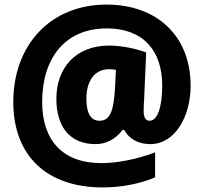

<svg xmlns="http://www.w3.org/2000/svg" viewBox="-20 -836 889 838"><path d="M812 -462C812 -679 665 -816 445 -816C199 -816 38 -638 38 -391C38 -159 181 -18 428 -18C512 -18 591 -34 657 -62V-171C582 -142 492 -124 423 -124C251 -124 164 -226 164 -391C164 -581 263 -712 446 -712C607 -712 688 -613 688 -463C688 -367 667 -309 633 -309C617 -309 607 -321 607 -351C607 -369 608 -390 609 -401L618 -607C576 -623 513 -637 456 -637C309 -637 226 -538 226 -405C226 -284 284 -207 397 -207C447 -207 486 -231 515 -269H522C544 -228 586 -207 636 -207C745 -207 812 -329 812 -462ZM357 -405C357 -479 390 -534 457 -534C467 -534 475 -533 486 -531L482 -452C476 -348 459 -309 414 -309C379 -309 357 -338 357 -405Z"/></svg>

Font: Noto Sans Kannada UI SemiCondensed Black
Style: Regular
Weight: 900
Width: 4
Designer: Jelle Bosma - Monotype Design Team
Foundry: Monotype Imaging Inc.
Version: Version 2.005